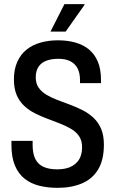

<svg xmlns="http://www.w3.org/2000/svg" viewBox="-20 -892 551 924"><path d="M257 12Q210 12 169.5 2Q129 -8 99 -31.5Q69 -55 52 -95Q35 -135 35 -195Q35 -200 35 -205Q35 -210 35 -214H137Q137 -210 137 -204.5Q137 -199 137 -194Q137 -153 150 -127Q163 -101 189.5 -89Q216 -77 255 -77Q277 -77 295.5 -81Q314 -85 328.5 -93.5Q343 -102 353.5 -114.5Q364 -127 369.5 -144.5Q375 -162 375 -184Q375 -215 361 -236Q347 -257 323.5 -271Q300 -285 271 -296.5Q242 -308 211 -319.5Q180 -331 150.5 -345.5Q121 -360 97.5 -381.5Q74 -403 60.5 -434Q47 -465 47 -510Q47 -558 63 -594Q79 -630 107.5 -653Q136 -676 175 -687Q214 -698 259 -698Q304 -698 342 -687.5Q380 -677 407.5 -654.5Q435 -632 450.5 -596Q466 -560 466 -508V-492H365V-507Q365 -540 353.5 -562.5Q342 -585 319 -597Q296 -609 261 -609Q228 -609 203.5 -600Q179 -591 165.5 -571Q152 -551 152 -520Q152 -490 166 -470Q180 -450 203.5 -436Q227 -422 256 -411Q285 -400 316 -388.5Q347 -377 376 -362.5Q405 -348 429 -326Q453 -304 466.5 -272.5Q480 -241 480 -196Q480 -122 452 -76Q424 -30 373.5 -9Q323 12 257 12ZM223 -740 290 -872H386L387 -869L296 -740Z"/></svg>

Font: Archivo Condensed Medium
Style: Regular
Weight: 500
Width: 3
Designer: Hector Gatti
Foundry: Omnibus-Type
Version: Version 2.001